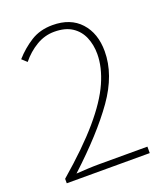

<svg xmlns="http://www.w3.org/2000/svg" viewBox="-136 -831 794 924"><g transform="rotate(-20 260.5 -369.5)"><path d="M46 0V-23Q175 -134 252 -224Q329 -314 363 -390.5Q397 -467 397 -535Q397 -582 380.5 -621Q364 -660 329 -683Q294 -706 238 -706Q189 -706 145.5 -680Q102 -654 69 -613L44 -636Q82 -679 129.5 -709Q177 -739 241 -739Q333 -739 384 -683Q435 -627 435 -535Q435 -416 349.5 -295Q264 -174 106 -28Q136 -30 166 -31.5Q196 -33 225 -33H471V0Z"/></g></svg>

Font: Source Han Sans SC ExtraLight
Style: Regular
Weight: 250
Designer: Ryoko NISHIZUKA 西塚涼子 (kana, bopomofo & ideographs); Paul D. Hunt (Latin, Greek & Cyrillic); Sandoll Communications 산돌커뮤니
Foundry: Adobe
Version: Version 2.004;hotconv 1.0.118;makeotfexe 2.5.65603